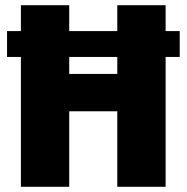

<svg xmlns="http://www.w3.org/2000/svg" viewBox="-20 -715 714 735"><path d="M668 -596V-497H614V0H429V-289H245V0H60V-497H7V-596H60V-695H245V-596H429V-695H614V-596ZM429 -432V-497H245V-432Z"/></svg>

Font: FiraGO ExtraBold
Style: Regular
Weight: 800
Designer: bBox Type
Foundry: bBox Type GmbH
Version: Version 1.001;PS 001.001;hotconv 1.0.88;makeotf.lib2.5.64775